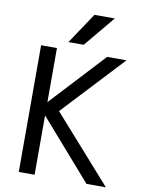

<svg xmlns="http://www.w3.org/2000/svg" viewBox="-102 -1025 813 1096"><g transform="rotate(10 305.0 -477.0)"><path d="M472.7 -956.1 324.2 -777.3H235.4L354.5 -956.1ZM176.8 -418.9 467.8 -732.4H580.1L251 -379.9L589.8 2H477.5L176.8 -341.8V2H85V-732.4H176.8Z"/></g></svg>

Font: Nasu
Style: Regular
Weight: 400
Designer: Ryoko NISHIZUKA (kana &amp; ideographs); Paul D. Hunt (Latin, Greek &amp; Cyrillic); Wenlong ZHANG (bopomofo); Sandoll C
Version: Version 2014.1215